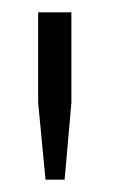

<svg xmlns="http://www.w3.org/2000/svg" viewBox="-20 -706 186 312"><path d="M54 -414 42 -539V-686H96V-539L85 -414Z"/></svg>

Font: Archivo SemiExpanded Thin
Style: Regular
Weight: 250
Width: 6
Designer: Hector Gatti
Foundry: Omnibus-Type
Version: Version 2.001